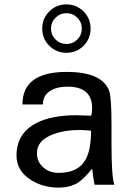

<svg xmlns="http://www.w3.org/2000/svg" viewBox="-20 -840 605 873"><path d="M392 -710Q392 -664 360 -632Q328 -600 282 -600Q236 -600 204 -632Q172 -664 172 -710Q172 -756 204 -788Q236 -820 282 -820Q328 -820 360 -788Q392 -756 392 -710ZM500 0H410Q405 -23 399 -73Q362 -28 337 -11Q300 13 246 13Q174 13 119 -23Q55 -64 55 -132Q55 -234 146 -281Q215 -316 326 -316Q338 -316 361.5 -315Q385 -314 395 -314Q399 -332 399 -348Q399 -446 287 -446Q241 -446 212 -429Q175 -408 175 -365H82Q82 -513 283 -513Q443 -513 476 -428Q487 -400 487 -270V-183Q487 -36 500 0ZM352 -710Q352 -739 331.5 -759.5Q311 -780 282 -780Q253 -780 232.5 -759.5Q212 -739 212 -710Q212 -681 232.5 -660.5Q253 -640 282 -640Q311 -640 331.5 -660.5Q352 -681 352 -710ZM394 -246Q354 -249 342 -249Q273 -249 221 -229Q148 -202 148 -144Q148 -103 178 -78Q205 -54 247 -54Q333 -54 367 -111Q394 -154 394 -246Z"/></svg>

Font: Mingzat
Style: Regular
Weight: 400
Designer: Jason Glavy (Lepcha), Lorna Priest (Lepcha additions), Walt Agee (Sophia), Victor Gaultney (Sophia)
Foundry: SIL International
Version: Version 0.100